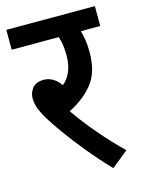

<svg xmlns="http://www.w3.org/2000/svg" viewBox="-101 -682 562 756"><g transform="rotate(-15 180.5 -304.5)"><path d="M334 -42 266 13Q219 -36 178.5 -85.5Q138 -135 107.5 -177.5Q77 -220 60 -248Q43 -277 36.5 -297Q30 -317 30 -335Q30 -357 44.5 -375.5Q59 -394 91 -394Q130 -394 159 -354Q203 -391 203 -464Q203 -508 192 -541H0V-622H361V-541H282Q287 -525 290.5 -502.5Q294 -480 294 -452Q294 -371 256.5 -324.5Q219 -278 158 -248Q191 -200 238 -144.5Q285 -89 334 -42Z"/></g></svg>

Font: Noto Sans Condensed Medium
Style: Italic
Weight: 500
Width: 3
Italic angle: -12°
Designer: Monotype Design Team
Foundry: Monotype Imaging Inc.
Version: Version 2.013; ttfautohint (v1.8.4.7-5d5b)